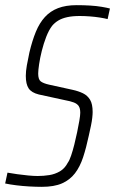

<svg xmlns="http://www.w3.org/2000/svg" viewBox="-26 -716 446 744"><path d="M136 8Q113 8 87 6.5Q61 5 37 2Q13 -1 -6 -5L3 -47Q20 -44 41 -41Q62 -38 83.5 -36Q105 -34 120 -34Q143 -34 165 -37.5Q187 -41 206 -52Q225 -63 237 -86Q243 -94 249.5 -113Q256 -132 262 -156Q268 -180 273 -204Q278 -228 281.5 -248.5Q285 -269 285 -279Q285 -296 279 -305Q273 -314 260 -319Q247 -324 225 -328L124 -350Q96 -357 85 -373.5Q74 -390 74 -422Q74 -440 78 -462.5Q82 -485 88 -513Q99 -559 113 -593Q127 -627 148 -650Q169 -673 199 -684.5Q229 -696 271 -696Q298 -696 323 -694.5Q348 -693 368.5 -689.5Q389 -686 400 -683L391 -642Q380 -645 361 -648Q342 -651 321.5 -652.5Q301 -654 283 -654Q255 -654 234.5 -649.5Q214 -645 200 -636.5Q186 -628 176 -616Q163 -599 153 -573Q143 -547 136 -519Q129 -491 125.5 -467Q122 -443 122 -431Q122 -408 132 -400.5Q142 -393 164 -388L255 -368Q278 -363 295.5 -354.5Q313 -346 323 -329.5Q333 -313 333 -282Q333 -273 331.5 -259.5Q330 -246 326.5 -229Q323 -212 318 -190Q308 -143 296 -106.5Q284 -70 264.5 -44.5Q245 -19 214.5 -5.5Q184 8 136 8Z"/></svg>

Font: Saira Condensed ExtraLight
Style: Italic
Weight: 250
Width: 3
Italic angle: -12°
Designer: Hector Gatti with collaboration of the Omnibus-Type team
Foundry: Omnibus-Type
Version: Version 1.101